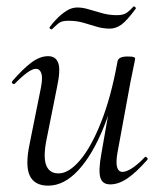

<svg xmlns="http://www.w3.org/2000/svg" viewBox="-20 -572 505 605"><path d="M131.8 13Q89 13 73.9 -18.3Q58.8 -49.6 73.4 -119L109.2 -297Q115 -327.6 110.1 -341.4Q105.2 -355.2 93 -355.2Q82.2 -355.2 65.2 -342.8Q48.2 -330.4 27.4 -309Q23.4 -305 19.4 -309Q15.4 -313 19.4 -317Q52.2 -355 79 -375Q105.8 -395 131.6 -395Q156 -395 163.7 -373.2Q171.4 -351.4 159.6 -297L127.8 -138Q115.4 -80.4 125 -53Q134.6 -25.6 164.4 -25.6Q196.6 -25.6 231.9 -66.8Q267.2 -108 298.6 -187.1Q330 -266.2 350.4 -378.8L362.8 -377.8Q343 -261.4 307.6 -173.2Q272.2 -85 227.2 -36Q182.2 13 131.8 13ZM327.2 9Q302.4 9 296.1 -12.7Q289.8 -34.4 299.2 -86.6L350.4 -378.8Q353 -394 382.4 -394Q396.8 -394 401.3 -392.2Q405.8 -390.4 405.8 -387.6Q405.8 -384.4 400.8 -361.2Q395.8 -338 390.8 -312L349.8 -89Q340 -30.4 366.4 -30.4Q378 -30.4 396.1 -42Q414.2 -53.6 435.6 -76Q438.6 -80 443 -75.5Q447.4 -71 443.6 -67.8Q409.2 -28.8 381.5 -9.9Q353.8 9 327.2 9ZM143.6 -479.6Q141.8 -478.6 138.3 -481.2Q134.8 -483.8 136.6 -486.6Q145 -498.4 158.7 -512.6Q172.4 -526.8 189 -537.6Q205.6 -548.4 223.6 -548.4Q240.8 -548.4 260.4 -542.4Q280 -536.4 302.2 -530.3Q324.4 -524.2 348.6 -524.2Q369 -524.2 380 -532.2Q391 -540.2 400.4 -551.2Q402.4 -553.2 405.9 -549.8Q409.4 -546.4 407.4 -544.2Q379.6 -506.4 362.2 -494.1Q344.8 -481.8 326 -481.8Q304 -481.8 283.5 -488.2Q263 -494.6 241.9 -500.6Q220.8 -506.6 195.4 -506.6Q174 -506.6 164.3 -498.5Q154.6 -490.4 143.6 -479.6Z"/></svg>

Font: Cormorant Garamond Light
Style: Italic
Weight: 300
Italic angle: -10°
Designer: Christian Thalmann (Catharsis Fonts)
Foundry: Catharsis Fonts
Version: Version 4.001